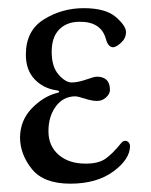

<svg xmlns="http://www.w3.org/2000/svg" viewBox="-20 -434 368 468"><path d="M255.9 -318.8Q243.7 -318.8 238.3 -338.4Q226.6 -381.8 173.3 -380.9Q143.1 -380.9 124.5 -362.3Q106 -343.8 106 -307.6Q106 -271.5 122.6 -252.4Q139.6 -232.9 155.3 -232.9Q170.9 -233.4 190.4 -240.2Q210 -247.1 215.8 -247.1Q248 -247.1 248 -214.8Q248 -205.1 238.3 -196.3Q228.5 -187.5 215.8 -188Q204.1 -188 187.5 -193.4Q170.9 -198.7 164.1 -199.2Q134.3 -199.2 116.2 -174.8Q98.1 -150.4 98.1 -114.3Q98.1 -78.1 123 -56.6Q147.9 -35.2 188 -35.2H189.9Q219.7 -35.2 236.8 -46.9Q253.9 -58.6 275.9 -85.9Q280.3 -90.8 285.2 -90.8Q290 -90.8 293.5 -86.9Q296.9 -83 296.9 -78.1Q296.9 -45.9 256.3 -16.1Q215.8 13.7 151.4 13.7Q86.9 13.7 58.1 -21.5Q29.3 -57.1 28.8 -98.6Q29.3 -140.1 56.6 -168.9Q84 -197.8 117.2 -207Q128.4 -209 122.1 -212.9Q120.1 -213.9 117.2 -213.9Q85 -218.8 64 -241.2Q43 -263.7 43 -300.8Q43 -359.4 86.9 -386.7Q130.9 -414.1 184.1 -414.1Q237.3 -414.1 262.2 -392.6Q287.1 -371.1 287.1 -356Q287.1 -340.8 275.4 -330.1Q263.7 -319.3 255.9 -318.8Z"/></svg>

Font: EBGaramond
Style: Regular
Weight: 400
Version: Version 000.012g